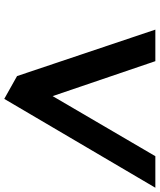

<svg xmlns="http://www.w3.org/2000/svg" viewBox="56 -799 749 901"><g transform="rotate(90 430.5 -348.5)"><path d="M861 -703H713L431 -221L267 -703H119L337 -54L444 6Z"/></g></svg>

Font: Bluebird
Style: ExtObl
Weight: 400
Designer: Jasper
Foundry: Cannot Into Space Fonts
Version: Version 0.98